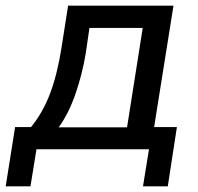

<svg xmlns="http://www.w3.org/2000/svg" viewBox="-55 -524 694 674"><path d="M-35 130 -2 -78H54Q95 -128 120.5 -195Q146 -262 161 -357L184 -504H554L486 -78H566L534 130H447L468 0H73L52 130ZM151 -77H391L446 -426H259L246 -337Q234 -264 210 -194.5Q186 -125 151 -77Z"/></svg>

Font: Mulish SemiBold
Style: Italic
Weight: 600
Italic angle: -9°
Designer: Vernon Adams
Foundry: Vernon Adams
Version: Version 3.603; ttfautohint (v1.8.3)